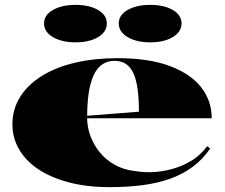

<svg xmlns="http://www.w3.org/2000/svg" viewBox="-20 -754 925 789"><path d="M463 -515Q591 -515 677 -483Q763 -451 806.5 -395.5Q850 -340 850 -268H335V-278L551 -295Q551 -362 542 -408.5Q533 -455 511 -479.5Q489 -504 450 -504Q415 -504 390 -481Q365 -458 351.5 -406.5Q338 -355 338 -270Q338 -232 351.5 -195.5Q365 -159 390 -128Q415 -97 452 -76.5Q489 -56 535 -51Q577 -44 619.5 -47.5Q662 -51 702 -64Q742 -77 775 -99Q808 -121 831 -153L844 -144Q813 -99 772 -68.5Q731 -38 679 -19.5Q627 -1 565 7Q503 15 430 15Q336 15 261.5 -5Q187 -25 136 -59.5Q85 -94 58 -141Q31 -188 31 -242Q31 -305 62.5 -355.5Q94 -406 152 -442Q210 -478 289 -496.5Q368 -515 463 -515ZM597 -734Q654 -734 690 -713Q726 -692 726 -658Q726 -623 690 -601.5Q654 -580 597 -580Q541 -580 504.5 -601.5Q468 -623 468 -658Q468 -692 504.5 -713Q541 -734 597 -734ZM290 -734Q347 -734 383 -713Q419 -692 419 -658Q419 -623 383 -601.5Q347 -580 290 -580Q234 -580 197.5 -601.5Q161 -623 161 -658Q161 -692 197.5 -713Q234 -734 290 -734Z"/></svg>

Font: Kalnia SemiExpanded SemiBold
Style: Regular
Weight: 600
Width: 6
Designer: Frida Medrano
Foundry: Frida Medrano
Version: Version 1.105